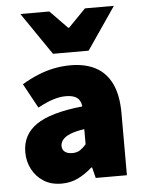

<svg xmlns="http://www.w3.org/2000/svg" viewBox="-54 -804 645 859"><g transform="rotate(-5 268.0 -374.0)"><path d="M188 12Q141 12 107.5 -9.5Q74 -31 56 -66Q38 -101 38 -142Q38 -220 102 -264.5Q166 -309 310 -324Q308 -342 300 -353.5Q292 -365 277 -370.5Q262 -376 240 -376Q213 -376 183 -366.5Q153 -357 114 -336L54 -446Q89 -467 125 -482Q161 -497 198 -504.5Q235 -512 274 -512Q339 -512 385.5 -487.5Q432 -463 457 -411.5Q482 -360 482 -278V0H342L330 -48H326Q296 -21 262.5 -4.5Q229 12 188 12ZM248 -120Q269 -120 283 -129.5Q297 -139 310 -154V-222Q269 -216 245.5 -206Q222 -196 212 -183Q202 -170 202 -156Q202 -139 214 -129.5Q226 -120 248 -120ZM200 -570 70 -760H200L278 -680H282L360 -760H490L360 -570Z"/></g></svg>

Font: Source Sans 3 Black
Style: Regular
Weight: 900
Designer: Paul D. Hunt
Foundry: Adobe
Version: Version 3.046;hotconv 1.0.118;makeotfexe 2.5.65603